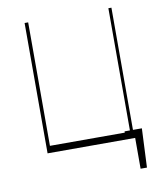

<svg xmlns="http://www.w3.org/2000/svg" viewBox="-96 -805 901 1055"><g transform="rotate(-10 354.5 -277.5)"><path d="M647.7 -45.5 637.8 171.9H602.3V0H113.6V-727.3H133.5V-38.4H551.1V-45.5H581V-727.3H598V-45.5Z"/></g></svg>

Font: Inter Thin BETA
Style: Regular
Weight: 100
Designer: Rasmus Andersson
Foundry: rsms
Version: Version 3.011;git-f93a4a705